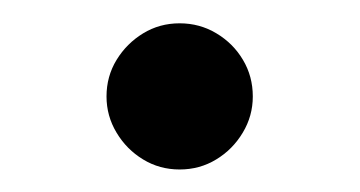

<svg xmlns="http://www.w3.org/2000/svg" viewBox="-20 -579 315 168"><path d="M137.2 -430.7Q154.8 -430.7 169.2 -439.5Q183.6 -448.2 192.4 -462.9Q201.2 -477.5 201.2 -494.6Q201.2 -512.2 192.6 -526.6Q184.1 -541 169.4 -549.8Q154.8 -558.6 137.2 -558.6Q119.6 -558.6 105.2 -549.8Q90.8 -541 82 -526.6Q73.2 -512.2 73.2 -494.6Q73.2 -477.5 82 -462.9Q90.8 -448.2 105.2 -439.5Q119.6 -430.7 137.2 -430.7Z"/></svg>

Font: Sahel VF Regular
Style: Regular
Weight: 400
Foundry: Saber Rastikerdar (saber.rastikerdar@gmail.com)
Version: Version 3.4.0